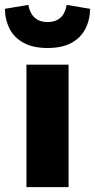

<svg xmlns="http://www.w3.org/2000/svg" viewBox="-50 -764 388 784"><path d="M58 0V-500H230V0ZM144 -568Q86 -568 47.5 -588.5Q9 -609 -10 -645Q-29 -681 -30 -728L66 -744Q69 -724 78.5 -708Q88 -692 104 -683Q120 -674 144 -674Q168 -674 184.5 -683Q201 -692 210 -708Q219 -724 222 -744L318 -728Q317 -681 298 -645Q279 -609 241 -588.5Q203 -568 144 -568Z"/></svg>

Font: Source Sans 3 Black
Style: Regular
Weight: 900
Designer: Paul D. Hunt
Foundry: Adobe
Version: Version 3.046;hotconv 1.0.118;makeotfexe 2.5.65603